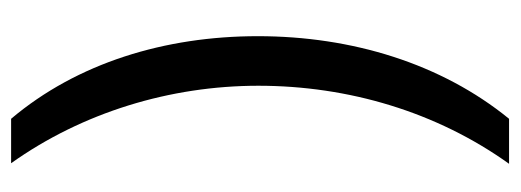

<svg xmlns="http://www.w3.org/2000/svg" viewBox="-308 -448 914 337"><g transform="rotate(90 148.5 -279.0)"><path d="M43 -275C43 -112 90 42 188 158H266C177 33 130 -121 130 -276C130 -434 176 -589 267 -716H188C91 -597 43 -440 43 -275Z"/></g></svg>

Font: Noto Sans Lao SemiCondensed
Style: Regular
Weight: 400
Width: 4
Designer: Monotype Design Team
Foundry: Monotype Imaging Inc.
Version: Version 2.004